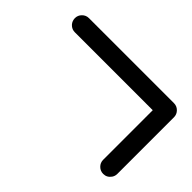

<svg xmlns="http://www.w3.org/2000/svg" viewBox="-113 -1034 1359 1359"><g transform="rotate(45 567.0 -354.0)"><path d="M992.2 -708.5Q1021.5 -708.5 1042.2 -687.7Q1063 -667 1063 -637.7V-70.8Q1063 -48.8 1050.8 -31.2Q1028.8 0 992.2 0Q962.9 0 942.1 -20.8Q921.4 -41.5 921.4 -70.8V-566.9H141.6Q116.2 -566.9 96.9 -582.8Q77.6 -598.6 72.3 -623.5Q70.8 -630.4 70.8 -637.7Q70.8 -667 91.6 -687.7Q112.3 -708.5 141.6 -708.5Z"/></g></svg>

Font: Robtronika
Style: Regular
Weight: 400
Designer: GGBot
Version: 1.00